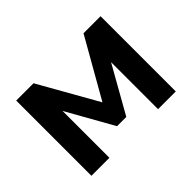

<svg xmlns="http://www.w3.org/2000/svg" viewBox="-108 -756 973 973"><g transform="rotate(-45 378.5 -269.5)"><path d="M76.2 0V-539.1H200.2L378.9 -223.6L558.6 -539.1H680.7V0H553.7V-336.9L412.1 -85.9H345.7L205.1 -335.9V0Z"/></g></svg>

Font: Min Sans Bold
Style: Regular
Weight: 700
Designer: Jinseong-Kim, NotoSansCJK, Nunito
Foundry: Jinseong-Kim
Version: Version 1.400;Glyphs 3.1.2 (3151)